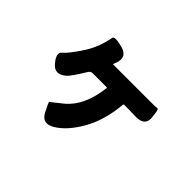

<svg xmlns="http://www.w3.org/2000/svg" viewBox="-136 -895 1271 1271"><g transform="rotate(45 500.0 -259.0)"><path d="M449 82Q376 127 339 58Q303 -11 308 -13.5Q313 -16 322 -23Q355 -49 387 -75Q490 -160 512 -345Q513 -350 508 -350H378Q360 -350 350 -335Q288 -234 267 -216Q203 -160 155 -219Q106 -278 138 -303Q170 -328 234 -426Q270 -482 291 -555Q300 -585 303 -607Q306 -629 388 -608Q469 -586 436 -505L431 -492Q429 -487 434 -487H775Q835 -487 845.5 -489Q856 -491 862 -418Q868 -346 781 -348L674 -350Q667 -350 666 -343Q653 -193 593 -83Q529 33 449 82Z"/></g></svg>

Font: Resource Han Rounded TW Heavy
Style: Regular
Weight: 900
Designer: Cyano Hao (round all glyphs); Ryoko NISHIZUKA 西塚涼子 (kana, bopomofo & ideographs); Paul D. Hunt (Latin, Greek & Cyrillic)
Foundry: Cyano Hao
Version: 0.990